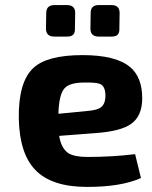

<svg xmlns="http://www.w3.org/2000/svg" viewBox="-20 -724 600 756"><path d="M193 -580Q162 -580 161 -610L162 -672Q162 -704 194 -704H244Q276 -704 276 -673L275 -610Q276 -580 246 -580ZM368 -580Q337 -580 336 -610L337 -673Q337 -704 368 -704H419Q451 -704 451 -673L450 -610Q451 -580 421 -580ZM535 -23Q457 12 323 12Q182 12 118 -56Q57 -120 54 -257Q52 -401 111 -456Q165 -507 305 -507Q435 -507 491 -461Q540 -421 540 -337Q540 -267 496 -236Q455 -207 357 -200L213 -189Q221 -140 249 -121Q273 -106 324 -106Q421 -106 512 -117ZM323 -287Q363 -290 378 -302Q396 -316 395 -351Q394 -384 375 -393Q360 -400 311 -399Q253 -399 233 -375Q212 -350 210 -276Z"/></svg>

Font: Taylor Sans Bold LRS
Style: Bold
Weight: 700
Italic angle: -8°
Designer: Natanael Gama
Version: Version 1.001 September 8, 2015